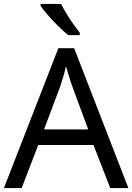

<svg xmlns="http://www.w3.org/2000/svg" viewBox="-20 -964 679 984"><path d="M545 0 459 -221H176L91 0H0L279 -717H360L638 0ZM352 -517Q349 -525 342 -546Q335 -567 328.5 -589.5Q322 -612 318 -624Q311 -593 302 -563.5Q293 -534 287 -517L206 -301H432ZM293 -944Q304 -922 320.5 -894.5Q337 -867 355.5 -841Q374 -815 389 -796V-784H330Q307 -802 278 -830.5Q249 -859 224.5 -887.5Q200 -916 188 -934V-944Z"/></svg>

Font: Go Noto Kurrent-Regular
Style: Regular
Weight: 400
Designer: Monotype Design Team
Foundry: Monotype Imaging Inc.
Version: Version 2.012; ttfautohint (v1.8.4.7-5d5b)